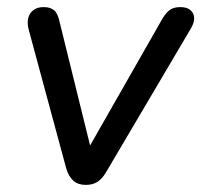

<svg xmlns="http://www.w3.org/2000/svg" viewBox="-20 -514 567 541"><path d="M222 7Q200 7 187 -4.5Q174 -16 167 -38L61 -430Q56 -449 59.5 -463Q63 -477 74 -485.5Q85 -494 103 -494Q122 -494 132.5 -485Q143 -476 148 -452L242 -71H215L438 -462Q449 -480 460 -487Q471 -494 488 -494Q506 -494 516 -486Q526 -478 527 -464.5Q528 -451 518 -434L279 -29Q268 -10 254.5 -1.5Q241 7 222 7Z"/></svg>

Font: Nunito ExtraLight Medium
Style: Italic
Weight: 500
Italic angle: -9°
Version: Version 3.602